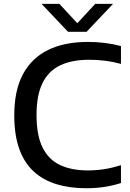

<svg xmlns="http://www.w3.org/2000/svg" viewBox="-20 -967 674 996"><path d="M428 9.5Q341.5 9.5 272.2 -11.8Q203 -33 154.2 -78Q105.5 -123 79.8 -195Q54 -267 54 -368.5Q54 -498 99.2 -582.2Q144.5 -666.5 229.8 -708Q315 -749.5 435.5 -749.5Q482.5 -749.5 524.5 -744.2Q566.5 -739 607.5 -728V-635.5Q568 -646.5 526.8 -651.8Q485.5 -657 442.5 -657Q353 -657 292.2 -628Q231.5 -599 200.5 -536Q169.5 -473 169.5 -370.5Q169.5 -264.5 201 -201.5Q232.5 -138.5 291.8 -110.8Q351 -83 435.5 -83Q480 -83 521.2 -89.5Q562.5 -96 607.5 -110V-17.5Q567.5 -4.5 522.2 2.5Q477 9.5 428 9.5ZM333 -802 195.5 -947H288L392.5 -834H369.5L474 -947H566.5L429 -802Z"/></svg>

Font: Encode Sans SemiExpanded Medium
Style: Regular
Weight: 500
Width: 6
Designer: Multiple Designers
Foundry: Impallari Type
Version: Version 3.002